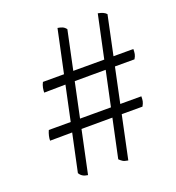

<svg xmlns="http://www.w3.org/2000/svg" viewBox="-131 -819 855 932"><g transform="rotate(-20 296.0 -353.0)"><path d="M373 8Q354 5 345.5 -0.5Q337 -6 329 -14L478 -714Q493 -711 503.5 -706.5Q514 -702 521 -694ZM49 -212Q49 -223 52 -236.5Q55 -250 61 -263H539Q539 -248 537 -238Q535 -228 527 -214H430Q311 -214 234.5 -213.5Q158 -213 114.5 -212.5Q71 -212 49 -212ZM165 8Q149 6 138.5 -0.5Q128 -7 122 -18L270 -714Q284 -712 294.5 -707.5Q305 -703 313 -692ZM102 -441Q102 -452 104.5 -465.5Q107 -479 114 -492H581Q581 -477 579 -466.5Q577 -456 569 -443H503Q413 -443 341.5 -443Q270 -443 212 -442.5Q154 -442 102 -441Z"/></g></svg>

Font: Vollkorn
Style: Italic
Weight: 400
Italic angle: -11°
Designer: Friedrich Althausen
Foundry: Friedrich Althausen
Version: Version 5.001